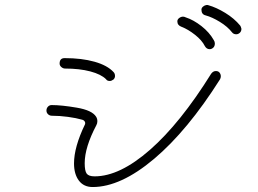

<svg xmlns="http://www.w3.org/2000/svg" viewBox="-20 -855 1040 773"><path d="M407 -536Q387 -556 343.5 -567.5Q300 -579 242 -579Q234 -579 227 -585Q220 -591 220 -599Q220 -621 240 -621Q309 -621 360.5 -606.5Q412 -592 437 -565Q443 -559 443 -549Q443 -541 437 -535Q429 -529 422 -529Q411 -529 407 -536ZM278 -197Q278 -263 322 -354Q323 -356 323 -360Q323 -364 319.5 -368Q316 -372 311 -373Q287 -380 253.5 -384.5Q220 -389 189 -389Q180 -389 173.5 -395Q167 -401 167 -410Q167 -419 173 -425.5Q179 -432 188 -432Q228 -432 289.5 -421.5Q351 -411 367 -385Q372 -377 372 -367Q372 -358 368 -351Q321 -262 321 -198Q321 -167 329 -156Q337 -145 361 -145Q462 -145 584 -252Q706 -359 830 -558Q838 -569 849 -569Q859 -569 864 -562.5Q869 -556 869 -548Q869 -542 866 -536Q735 -329 600.5 -215.5Q466 -102 353 -102Q317 -102 297.5 -128Q278 -154 278 -197ZM914 -725Q896 -748 865 -767Q834 -786 808 -793Q791 -797 791 -816Q791 -823 797.5 -828.5Q804 -834 812 -835Q817 -835 819 -834Q851 -825 887 -803Q923 -781 947 -752Q950 -748 952 -739Q952 -729 945.5 -723Q939 -717 931 -717Q920 -717 914 -725ZM805 -669Q793 -693 765 -715Q737 -737 711 -747Q694 -753 694 -769Q694 -777 701.5 -782.5Q709 -788 717 -788Q722 -788 728 -785Q759 -775 791 -750Q823 -725 841 -693Q845 -687 845 -680Q845 -669 838.5 -663Q832 -657 824 -657Q812 -657 805 -669Z"/></svg>

Font: Tsukimi Rounded Light
Style: Regular
Weight: 300
Designer: Takashi Funayama
Foundry: Takashi Funayama
Version: Version 1.032; ttfautohint (v1.8.3)